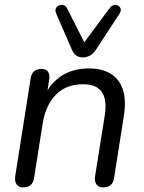

<svg xmlns="http://www.w3.org/2000/svg" viewBox="-20 -784 608 810"><path d="M77.4 6.5Q58.5 6.5 49.7 -6.7Q41 -19.8 44.4 -42.1L109.3 -453Q115.1 -493.3 155.9 -493.3Q173.8 -493.3 182.3 -481.9Q190.8 -470.4 187.4 -448.1L174.2 -364.5L166.5 -376.2Q191.5 -432.9 239.8 -464.1Q288.2 -495.3 355.4 -495.3Q409.4 -495.3 445.9 -473.6Q482.4 -451.8 497.9 -407.4Q513.4 -362.9 502.4 -294.1L461.2 -32.7Q455.4 6.5 414.6 6.5Q395.7 6.5 386.7 -6.1Q377.8 -18.7 381.2 -41.1L421.4 -293.7Q432.6 -361.9 410 -395.2Q387.5 -428.6 331.4 -428.6Q258.1 -428.6 215.2 -383.9Q172.3 -339.2 160.1 -263.5L123.9 -33.8Q118.1 6.5 77.4 6.5ZM330.1 -541.7Q314.5 -541.7 302.6 -549.4Q290.6 -557.2 283.3 -574.4L217.2 -726.5Q211.8 -739.3 215.7 -748.3Q219.7 -757.3 228.7 -761.2Q237.8 -765.1 247.5 -762.4Q257.3 -759.7 263.2 -748.4L335.5 -605.4L443.1 -750.4Q450.9 -760.7 461 -762.7Q471 -764.6 478.8 -760Q486.6 -755.3 489.1 -746.6Q491.5 -737.8 483.7 -725.5L385.9 -575.9Q375.1 -558.7 360.4 -550.2Q345.7 -541.7 330.1 -541.7Z"/></svg>

Font: Nunito Variable Extra Light
Style: Italic
Weight: 200
Italic angle: -9°
Designer: Vernon Adams
Foundry: Vernon Adams
Version: Version 3.602